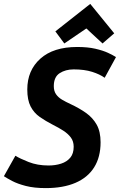

<svg xmlns="http://www.w3.org/2000/svg" viewBox="-27 -950 615 985"><path d="M208 15Q148 15 105.5 4Q63 -7 35.5 -21.5Q8 -36 -7 -46L52 -151Q74 -137 119.5 -119Q165 -101 222 -101Q257 -101 286.5 -110.5Q316 -120 333.5 -141Q351 -162 351 -197Q351 -225 336.5 -244.5Q322 -264 298 -279.5Q274 -295 244 -310Q207 -329 177 -350Q147 -371 130 -404Q113 -437 113 -491Q113 -589 180 -649Q247 -709 369 -709Q423 -709 462 -700Q501 -691 527 -679Q553 -667 568 -657L510 -551Q485 -569 445.5 -581.5Q406 -594 351 -594Q309 -594 279 -574.5Q249 -555 249 -508Q249 -483 260.5 -466.5Q272 -450 291.5 -438.5Q311 -427 335 -416Q380 -395 414.5 -370.5Q449 -346 469 -310.5Q489 -275 489 -220Q489 -144 456 -91.5Q423 -39 360 -12Q297 15 208 15ZM303 -727 257 -789 436 -930 559 -779 499 -727 416 -804Z"/></svg>

Font: Ubuntu Sans Mono
Style: Italic
Weight: 400
Italic angle: -13.5°
Monospace: yes
Designer: Dalton Maag Ltd
Foundry: Dalton Maag Ltd
Version: Version 1.006